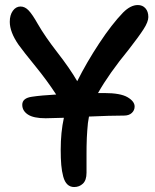

<svg xmlns="http://www.w3.org/2000/svg" viewBox="-20 -693 619 766"><path d="M162.1 -221.2Q113.8 -221.2 91.3 -236.1Q68.8 -251 68.8 -274.9Q68.8 -301.8 107.9 -307.1Q143.6 -312.5 204.1 -315.9Q167.5 -372.1 121.1 -429Q74.7 -485.8 54.2 -514.2Q19 -564.9 19 -606Q19 -632.8 31.2 -649.9Q43.5 -667 62 -667Q79.6 -667 94.5 -651.1Q109.4 -635.3 130.9 -597.2Q159.2 -547.9 208.7 -484.1Q258.3 -420.4 288.1 -369.1Q325.7 -444.3 376 -520.5Q426.3 -596.7 471.2 -643.1Q501 -672.9 529.8 -672.9Q548.8 -672.9 560.3 -659.9Q571.8 -647 571.8 -625Q571.8 -606 552.7 -576.4Q533.7 -546.9 494.1 -496.1Q414.1 -398.4 371.1 -321.8H396Q460.4 -321.8 488.8 -305.2Q517.1 -288.6 517.1 -268.1Q517.1 -252.9 505.9 -242.4Q494.6 -231.9 475.1 -231.9Q420.9 -231.9 335 -228Q332.5 -215.3 330.8 -202.4Q329.1 -189.5 328.1 -171.4Q327.1 -153.3 326.4 -143.1Q325.7 -132.8 325.4 -108.6Q325.2 -84.5 325.2 -77.1Q325.2 -69.8 325.2 -39.6Q325.2 -9.3 325.2 -3.9Q325.2 25.9 310.8 39.6Q296.4 53.2 275.9 53.2Q259.8 53.2 248.8 42.7Q237.8 32.2 232.2 11.2Q226.6 -9.8 224.4 -34.9Q222.2 -60.1 222.2 -95.2Q222.2 -166 234.9 -223.1Q173.3 -221.2 162.1 -221.2Z"/></svg>

Font: Shantell Sans Bouncy
Style: Regular
Weight: 500
Designer: Stephen Nixon, Anya Danilova, Shantell Martin
Foundry: Arrow Type
Version: Version 1.006;[9816181b4]